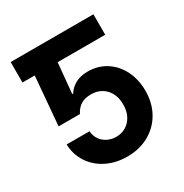

<svg xmlns="http://www.w3.org/2000/svg" viewBox="-166 -839 941 981"><g transform="rotate(-30 305.0 -348.5)"><path d="M184.4 -586.3H31V-707H184.4ZM68.1 -199.3H203.1Q205 -171.4 219.4 -150.3Q233.9 -129.3 257.3 -117.7Q280.6 -106.1 308.1 -106.1Q340.5 -106.1 366.3 -121.9Q392 -137.7 406.6 -166.2Q421.2 -194.6 420.7 -231.4Q421.2 -269.5 406.4 -298.5Q391.6 -327.4 365 -343.2Q338.4 -358.9 305.5 -358.9Q269.7 -359.3 245.7 -345.9Q221.6 -332.4 204.6 -299.9H78.8L113.6 -707H519.2V-586.3H238.5L221.8 -408.1H227.4Q243.6 -434.9 273.7 -451.7Q303.8 -468.4 346.7 -468.4Q406.9 -468.4 454 -438.5Q501.1 -408.6 527.6 -355.5Q554.2 -302.4 554.2 -235.5Q554.2 -164.2 522.8 -108.5Q491.4 -52.9 435.2 -21.5Q378.9 9.8 307.5 9.8Q240.3 9.8 186.3 -17.1Q132.3 -44 101.1 -91.8Q70 -139.5 68.1 -199.3Z"/></g></svg>

Font: Pretendard GOV Variable
Style: Regular
Weight: 400
Designer: Base glyphs from Inter by Rasmus Andersson; Hangul glyphs from Noto Sans CJK(Source Han Sans) by Jang Soo-young and Kang
Foundry: Kil Hyung-jin
Version: Version 1.307;Glyphs 3.2 (3192)